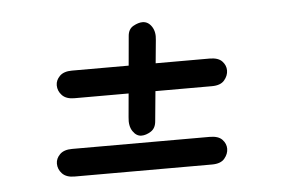

<svg xmlns="http://www.w3.org/2000/svg" viewBox="-33 -484 573 374"><g transform="rotate(-5 253.0 -297.0)"><path d="M236 -221Q226 -221 219 -231.5Q212 -242 214 -259L228 -416Q229 -430 239 -435.5Q249 -441 257 -441Q268 -441 275 -430.5Q282 -420 280 -404L265 -247Q264 -233 254.5 -227Q245 -221 236 -221ZM112 -305Q96 -305 88 -313.5Q80 -322 80 -333Q80 -343 88 -351Q96 -359 112 -359H381Q398 -359 405.5 -351Q413 -343 413 -333Q413 -323 405.5 -314Q398 -305 381 -305ZM99 -153Q83 -153 75 -161.5Q67 -170 67 -181Q67 -191 75 -199Q83 -207 99 -207H368Q385 -207 392.5 -199Q400 -191 400 -181Q400 -171 392.5 -162Q385 -153 368 -153Z"/></g></svg>

Font: Edu SA Beginner
Style: Regular
Weight: 400
Designer: Tina and Corey Anderson
Foundry: Google for Education
Version: Version 1.003